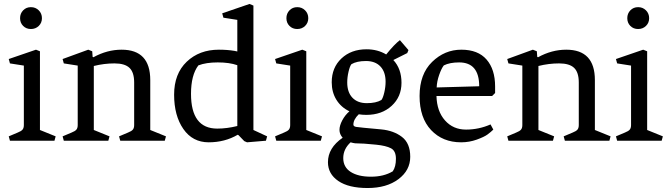

<svg xmlns="http://www.w3.org/2000/svg" viewBox="-20 -708 3366 966"><path d="M100 -79V-378L30 -389L24 -411L161 -458L181 -450V-54L260 -22L254 0H30L24 -22L69 -41Q87 -48 93.5 -56Q100 -64 100 -79ZM135.5 -562Q112 -562 96.5 -577.5Q81 -593 81 -616.5Q81 -640 96.5 -656Q112 -672 135.5 -672Q159 -672 175 -656Q191 -640 191 -616.5Q191 -593 175 -577.5Q159 -562 135.5 -562Z M655 -293Q655 -344 631.5 -366.5Q608 -389 556 -389Q504 -389 452 -376V-54L531 -22L525 0H301L295 -22L340 -41Q358 -48 364.5 -56Q371 -64 371 -79V-378L301 -389L295 -411L424 -458L444 -450L446 -422L450 -420Q519 -458 592 -458Q736 -458 736 -305V-54L815 -22L809 0H585L579 -22L624 -41Q642 -48 648.5 -56Q655 -64 655 -79Z M1176 -30Q1111 8 1030 8Q949 8 902.5 -59Q856 -126 856 -231.5Q856 -337 919.5 -397.5Q983 -458 1081 -458Q1124 -458 1160 -452L1174 -449V-608L1104 -619L1098 -641L1235 -688L1255 -680V-54L1324 -22L1318 0L1223 8L1209 2L1180 -28ZM1174 -380Q1134 -394 1075.5 -394Q1017 -394 978 -379Q941 -330 941 -236Q941 -61 1073 -61Q1122 -61 1174 -74Z M1440 -79V-378L1370 -389L1364 -411L1501 -458L1521 -450V-54L1600 -22L1594 0H1370L1364 -22L1409 -41Q1427 -48 1433.5 -56Q1440 -64 1440 -79ZM1475.5 -562Q1452 -562 1436.5 -577.5Q1421 -593 1421 -616.5Q1421 -640 1436.5 -656Q1452 -672 1475.5 -672Q1499 -672 1515 -656Q1531 -640 1531 -616.5Q1531 -593 1515 -577.5Q1499 -562 1475.5 -562Z M1959 -406Q2000 -362 2000 -291.5Q2000 -221 1950.5 -175.5Q1901 -130 1823 -130Q1803 -130 1785 -133Q1758 -107 1758 -81Q1758 -72 1772 -69.5Q1786 -67 1898 -57Q1961 -51 2002.5 -19Q2044 13 2044 81Q2044 149 1984.5 193.5Q1925 238 1829.5 238Q1734 238 1682 202.5Q1630 167 1630 108Q1630 36 1704 -15Q1688 -33 1688 -54.5Q1688 -76 1702 -102.5Q1716 -129 1738 -148Q1696 -168 1672.5 -206Q1649 -244 1649 -294Q1649 -368 1698 -414Q1747 -460 1824 -460Q1880 -460 1923 -434Q1964 -485 1992 -506L2035 -456L2029 -441Q1972 -413 1959 -406ZM1744 8Q1707 42 1707 87.5Q1707 133 1744.5 157Q1782 181 1846.5 181Q1911 181 1956 154Q1972 131 1972 91Q1972 51 1947 38Q1922 25 1873 20Q1806 13 1767 13Q1757 12 1744 8ZM1727 -293Q1727 -244 1753 -216.5Q1779 -189 1825.5 -189Q1872 -189 1899 -205Q1907 -215 1913.5 -243Q1920 -271 1920 -297Q1920 -346 1894 -373.5Q1868 -401 1821.5 -401Q1775 -401 1748 -385Q1740 -375 1733.5 -347Q1727 -319 1727 -293Z M2471 -273V-240L2456 -225H2176Q2178 -148 2219 -102Q2260 -56 2324.5 -56Q2389 -56 2448 -82L2462 -56Q2450 -44 2433 -31.5Q2416 -19 2378.5 -5.5Q2341 8 2300 8Q2207 8 2149 -53.5Q2091 -115 2091 -225Q2091 -335 2154 -396.5Q2217 -458 2301 -458Q2385 -458 2428 -408.5Q2471 -359 2471 -273ZM2290 -394Q2243 -394 2213 -379Q2201 -364 2189.5 -331Q2178 -298 2177 -268L2391 -274Q2391 -394 2290 -394Z M2892 -293Q2892 -344 2868.5 -366.5Q2845 -389 2793 -389Q2741 -389 2689 -376V-54L2768 -22L2762 0H2538L2532 -22L2577 -41Q2595 -48 2601.5 -56Q2608 -64 2608 -79V-378L2538 -389L2532 -411L2661 -458L2681 -450L2683 -422L2687 -420Q2756 -458 2829 -458Q2973 -458 2973 -305V-54L3052 -22L3046 0H2822L2816 -22L2861 -41Q2879 -48 2885.5 -56Q2892 -64 2892 -79Z M3155 -79V-378L3085 -389L3079 -411L3216 -458L3236 -450V-54L3315 -22L3309 0H3085L3079 -22L3124 -41Q3142 -48 3148.5 -56Q3155 -64 3155 -79ZM3190.5 -562Q3167 -562 3151.5 -577.5Q3136 -593 3136 -616.5Q3136 -640 3151.5 -656Q3167 -672 3190.5 -672Q3214 -672 3230 -656Q3246 -640 3246 -616.5Q3246 -593 3230 -577.5Q3214 -562 3190.5 -562Z"/></svg>

Font: Fenix
Style: Regular
Weight: 400
Designer: Fernando Diaz
Foundry: Fernando Diaz
Version: 004.301